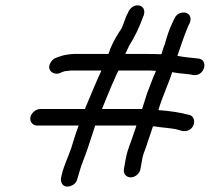

<svg xmlns="http://www.w3.org/2000/svg" viewBox="-20 -673 774 708"><path d="M117 -210H270C259 -183 247 -139 242 -125C230 -91 216 -63 208 -30L205 -17C204 -9 205 -2 209 5C221 25 260 13 265 -13L269 -26C274 -43 278 -58 285 -76C301 -115 314 -159 331 -210H483C480 -201 478 -193 475 -186C465 -153 450 -123 444 -89L437 -50C434 -33 445 -19 462 -19C479 -19 495 -33 498 -50L505 -89C509 -111 520 -130 525 -151C531 -169 538 -187 544 -207H549C574 -203 604 -201 627 -197C643 -194 657 -184 676 -193C702 -205 702 -243 679 -249C646 -258 607 -264 564 -267C579 -318 600 -359 615 -407L626 -405C649 -401 673 -401 695 -396C735 -393 749 -451 713 -457C686 -460 660 -462 634 -467C647 -505 659 -541 674 -577L680 -589C683 -597 684 -605 681 -612C672 -635 634 -630 624 -606L618 -594C605 -567 596 -541 588 -511C584 -501 578 -484 576 -475C576 -474 575 -474 574 -473H573C552 -474 537 -474 525 -474H442C447 -485 453 -498 457 -506C477 -537 493 -571 507 -609C517 -629 512 -647 496 -652C476 -658 458 -643 452 -626C442 -609 437 -586 428 -568C413 -545 399 -523 387 -494L380 -474H250C229 -472 217 -471 198 -464L187 -460C178 -457 172 -451 167 -443C150 -416 175 -395 200 -403L211 -408C217 -410 221 -411 224 -411C229 -412 235 -412 242 -413H354C333 -368 313 -318 293 -271H128C112 -271 95 -256 92 -240C89 -224 101 -210 117 -210ZM555 -412C553 -405 550 -399 547 -393C539 -372 531 -351 522 -328C515 -308 511 -291 504 -271H356L369 -303C382 -335 396 -369 410 -399L417 -413H514C524 -413 538 -413 555 -412Z"/></svg>

Font: Blanket
Style: Obl
Weight: 400
Foundry: Cannot Into Space Fonts
Version: Version 0.9